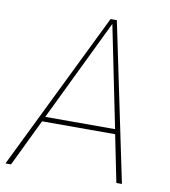

<svg xmlns="http://www.w3.org/2000/svg" viewBox="-87 -748 722 815"><g transform="rotate(10 274.0 -340.5)"><path d="M428 -203H113L15 0H-9L324 -681H351L493 0H469ZM424 -224 335 -662 123 -224Z"/></g></svg>

Font: FiraGO Thin
Style: Italic
Weight: 100
Italic angle: -8°
Designer: bBox Type GmbH
Foundry: bBox Type GmbH
Version: Version 1.001